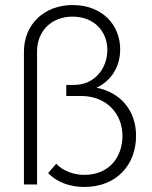

<svg xmlns="http://www.w3.org/2000/svg" viewBox="-20 -732 603 762"><path d="M314 10C444 10 520 -79 520 -193C520 -293 459 -365 363 -384C422 -411 457 -468 457 -536C457 -633 386 -712 268 -712C154 -712 75 -634 75 -527V0H127V-527C127 -610 185 -666 268 -666C355 -666 406 -606 406 -534C406 -461 356 -395 274 -395H243V-351H303C402 -351 466 -281 466 -193C466 -106 411 -38 315 -38C271 -38 230 -54 203 -82L171 -45C206 -9 257 10 314 10Z"/></svg>

Font: MV Cash ExtraLight
Style: Regular
Weight: 200
Designer: Rodrigo Fuenzalida
Foundry: fragTYPE
Version: Version 1.100;Glyphs 3.1.2 (3151)